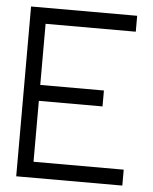

<svg xmlns="http://www.w3.org/2000/svg" viewBox="-50 -709 600 751"><g transform="rotate(5 250.0 -333.5)"><path d="M104.2 -364.2V-604.2H458.3V-666.7H41.7V0H458.3V-62.5H104.2V-301.7H354.2V-364.2Z"/></g></svg>

Font: Amy Mono
Style: Regular
Weight: 400
Monospace: yes
Version: Version 001.000